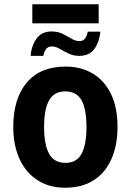

<svg xmlns="http://www.w3.org/2000/svg" viewBox="-20 -867 611 897"><path d="M131 -758V-847H441V-758ZM123 -606Q127 -654 151 -687Q175 -720 221 -720Q251 -720 273.5 -708.5Q296 -697 314.5 -686Q333 -675 351 -675Q368 -675 377 -686.5Q386 -698 390 -719H449Q444 -671 421 -638.5Q398 -606 350 -606Q323 -606 300 -617Q277 -628 258.5 -639Q240 -650 223 -650Q205 -650 196.5 -639.5Q188 -629 182 -606ZM529 -274Q529 -189 501 -125Q473 -61 418.5 -25.5Q364 10 284 10Q210 10 155.5 -25Q101 -60 71.5 -124Q42 -188 42 -274Q42 -406 105 -481Q168 -556 287 -556Q358 -556 413 -523.5Q468 -491 498.5 -428Q529 -365 529 -274ZM186 -274Q186 -191 209.5 -148.5Q233 -106 286 -106Q338 -106 361 -148.5Q384 -191 384 -274Q384 -357 361 -398.5Q338 -440 285 -440Q233 -440 209.5 -398.5Q186 -357 186 -274Z"/></svg>

Font: Noto Sans SemiCondensed
Style: Bold
Weight: 700
Width: 4
Designer: Monotype Design Team
Foundry: Monotype Imaging Inc.
Version: Version 2.013; ttfautohint (v1.8.4.7-5d5b)